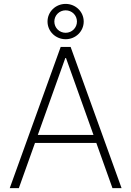

<svg xmlns="http://www.w3.org/2000/svg" viewBox="-20 -969 676 989"><path d="M77.1 0 160.2 -232.6H476.2L559.3 0H606.2L343.8 -727.3H292.6L30.2 0ZM174.7 -273.8 316.4 -670.1H320L461.6 -273.8ZM318.2 -767C369.7 -767 411.2 -807.5 411.2 -858C411.2 -908.4 369.7 -948.9 318.2 -948.9C266.3 -948.9 224.8 -908.4 224.8 -858C224.8 -807.5 266.3 -767 318.2 -767ZM318.2 -800.1C285.9 -800.1 259.9 -825.6 259.9 -858C259.9 -889.9 285.5 -915.8 318.2 -915.8C350.5 -915.8 376.4 -890.3 376.4 -858C376.4 -826 350.5 -800.1 318.2 -800.1Z"/></svg>

Font: Karasuma Gothic
Style: Thin
Weight: 200
Designer: Rasmus Andersson / Ryoko Ishizuka
Foundry: rsms
Version: Version 1.00